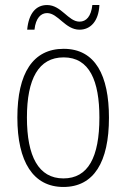

<svg xmlns="http://www.w3.org/2000/svg" viewBox="-20 -733 502 763"><path d="M88 -615H117C122 -662 143 -681 167 -681C211 -681 239 -615 296 -615C339 -615 372 -648 375 -713H347C342 -668 323 -647 296 -647C251 -647 224 -713 167 -713C123 -713 94 -680 88 -615ZM413 -265C413 -433 359 -539 233 -539C111 -539 49 -442 49 -266C49 -90 112 10 232 10C353 10 413 -89 413 -265ZM87 -266C87 -419 133 -505 233 -505C336 -505 375 -411 375 -266C375 -108 330 -24 232 -24C133 -24 87 -112 87 -266Z"/></svg>

Font: Noto Sans Devanagari Condensed ExtraLight
Style: Regular
Weight: 200
Width: 3
Designer: Jelle Bosma - Monotype Design Team
Foundry: Monotype Imaging Inc.
Version: Version 2.004